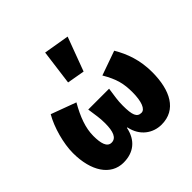

<svg xmlns="http://www.w3.org/2000/svg" viewBox="-204 -981 1172 1172"><g transform="rotate(-45 382.0 -395.0)"><path d="M214 12C300 12 360 -34 378 -124H382C400 -34 469 12 542 12C670 12 728 -98 728 -256C728 -358 699 -440 656 -512L498 -456C544 -378 556 -327 556 -254C556 -173 536 -126 506 -126C468 -126 456 -156 456 -238C456 -286 462 -310 470 -370H290C298 -310 304 -286 304 -238C304 -167 288 -126 248 -126C210 -126 198 -170 198 -234C198 -302 224 -372 270 -452L108 -512C66 -440 36 -330 36 -248C36 -92 104 12 214 12ZM434 -554 516 -774 350 -802 320 -574Z"/></g></svg>

Font: Source Sans Pro Black
Style: Regular
Weight: 900
Designer: Paul D. Hunt
Foundry: Adobe Systems Incorporated
Version: Version 3.006;hotconv 1.0.111;makeotfexe 2.5.65597